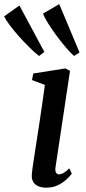

<svg xmlns="http://www.w3.org/2000/svg" viewBox="-98 -878 406 909"><path d="M121.5 10.5Q99 10.5 82.5 3.2Q66 -4 58.2 -18.8Q50.5 -33.5 53 -56Q54.5 -73.5 59.5 -106.5Q64.5 -139.5 71.2 -182.8Q78 -226 85.5 -275.5Q93 -325 100.5 -376.5Q108 -428 114.5 -476L53.5 -499L59.5 -530L211.5 -554L233.5 -542.5L165 -87.5Q162 -69.5 167.2 -61Q172.5 -52.5 181 -52.5Q191.5 -52.5 202.5 -58.8Q213.5 -65 230 -81L242 -56Q235.5 -46.5 219.2 -30.8Q203 -15 178.2 -2.2Q153.5 10.5 121.5 10.5ZM87 -613Q68 -627.5 42.8 -652.2Q17.5 -677 -7.8 -705.2Q-33 -733.5 -52 -759Q-71 -784.5 -78.5 -800.5L-6 -852L112 -632ZM252.5 -613Q234.5 -629 211.8 -655.8Q189 -682.5 166.8 -713Q144.5 -743.5 128 -770.2Q111.5 -797 105.5 -813.5L182.5 -858.5L278.5 -629.5Z"/></svg>

Font: Merriweather 48pt Medium
Style: Italic
Weight: 500
Italic angle: -7.8°
Version: Version 2.101